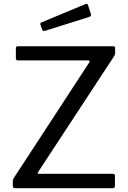

<svg xmlns="http://www.w3.org/2000/svg" viewBox="-20 -984 671 1004"><path d="M60 0Q53 0 50 -2.5Q47 -5 47 -12V-35Q47 -42 49 -47Q51 -52 58 -62L447 -658Q449 -662 449 -664Q449 -668 442 -668H74Q63 -668 63 -679V-732Q63 -742 73 -742H573Q582 -742 582 -732V-706Q582 -697 574 -686L179 -84Q176 -80 177.5 -77.5Q179 -75 183 -75H570Q581 -75 581 -66V-11Q581 0 569 0ZM455 -912Q456 -910 456 -906Q456 -898 445 -895L216 -823Q214 -822 210 -822Q203 -822 200 -831L192 -853Q191 -855 191 -858Q191 -866 197 -867L428 -963Q429 -964 432 -964Q438 -964 440 -958Z"/></svg>

Font: Libre Franklin
Style: Regular
Weight: 400
Designer: Pablo Impallari, Rodrigo Fuenzalida
Foundry: Impallari Type
Version: Version 1.001; ttfautohint (v1.4.1)